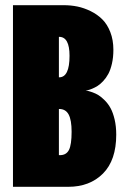

<svg xmlns="http://www.w3.org/2000/svg" viewBox="-20 -720 490 740"><path d="M30 0V-700H226Q253 -700 278.5 -694.8Q304 -689.5 329.5 -677Q355 -664.5 374.2 -645.5Q393.5 -626.5 405.2 -596.2Q417 -566 417 -528Q417 -499 411.5 -475Q406 -451 397.5 -435.2Q389 -419.5 377.5 -407.2Q366 -395 356 -388.8Q346 -382.5 335 -378Q324 -373.5 318.8 -372.5Q313.5 -371.5 310 -371Q314.5 -370.5 319.5 -369.5Q324.5 -368.5 337 -364Q349.5 -359.5 360.2 -352.8Q371 -346 384 -333Q397 -320 406.2 -303Q415.5 -286 421.8 -259.5Q428 -233 428 -201Q428 -102.5 377 -51.2Q326 0 243 0ZM207 -422H208Q248 -422 248 -505Q248 -578 208 -578H207ZM207 -122H211Q235.5 -122 245.8 -142.2Q256 -162.5 256 -212Q256 -257.5 244.5 -278.8Q233 -300 208 -300H207Z"/></svg>

Font: League Mono Condensed ExtraBold
Style: Regular
Weight: 800
Width: 1
Designer: Tyler Finck
Foundry: The League of Moveable Type / Tyler Finck
Version: Version 2.210